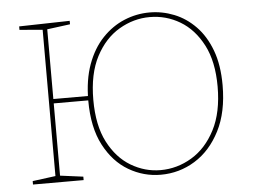

<svg xmlns="http://www.w3.org/2000/svg" viewBox="-50 -762 1095 831"><g transform="rotate(-5 497.0 -346.0)"><path d="M616 6Q542 6 477 -32Q412 -70 371.5 -147Q331 -224 331 -341Q331 -431 355.5 -498Q380 -565 422.5 -609.5Q465 -654 518 -676Q571 -698 628 -698Q683 -698 734.5 -677.5Q786 -657 827 -615Q868 -573 892 -509Q916 -445 916 -357Q916 -240 874.5 -159Q833 -78 765 -36Q697 6 616 6ZM61 0V-15L168 -29L161 -21V-671L168 -663L61 -672V-687L281 -692V-677L174 -663L181 -671V-354L174 -361H336V-342H174L181 -349V-21L174 -29L281 -15V0ZM617 -14Q689 -14 752.5 -52Q816 -90 855 -165.5Q894 -241 894 -353Q894 -462 856.5 -534Q819 -606 758.5 -642Q698 -678 627 -678Q557 -678 494 -641Q431 -604 392 -529.5Q353 -455 353 -342Q353 -231 390.5 -158.5Q428 -86 488.5 -50Q549 -14 617 -14Z"/></g></svg>

Font: Bitter Thin
Style: Regular
Weight: 100
Designer: Sol Matas, and Bitter project Authors
Foundry: Sol Matas
Version: Version 2.002